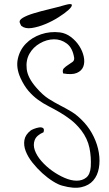

<svg xmlns="http://www.w3.org/2000/svg" viewBox="-20 -914 532 937"><path d="M284.2 -7.8Q264.6 -12.7 238.3 -29.3Q211.9 -45.9 186 -69.3Q160.2 -92.8 138.2 -120.6Q116.2 -148.4 105.5 -176.3Q94.7 -204.1 99.1 -230.5Q103.5 -256.8 129.9 -277.3Q133.8 -280.3 146 -285.2Q158.2 -290 170.4 -292Q182.6 -293.9 189.9 -289.1Q197.3 -284.2 192.4 -268.6Q158.2 -253.9 149.4 -230.5Q140.6 -207 149.9 -180.7Q159.2 -154.3 182.1 -127.9Q205.1 -101.6 234.4 -80.6Q263.7 -59.6 295.4 -45.9Q327.1 -32.2 354.5 -32.2Q381.8 -32.2 400.9 -47.4Q419.9 -62.5 422.9 -99.6Q425.8 -147.5 416.5 -192.4Q407.2 -237.3 377 -277.3Q351.6 -309.6 324.7 -330.1Q297.9 -350.6 271 -366.2Q244.1 -381.8 217.3 -395.5Q190.4 -409.2 165.5 -427.2Q140.6 -445.3 119.1 -470.2Q97.7 -495.1 80.1 -533.2Q57.6 -583 66.9 -626.5Q76.2 -669.9 106 -700.7Q135.7 -731.4 180.2 -746.6Q224.6 -761.7 272.5 -755.9Q301.8 -752 326.2 -733.4Q350.6 -714.8 366.7 -689.9Q382.8 -665 388.7 -637.7Q394.5 -610.4 386.7 -589.4Q378.9 -568.4 355 -558.1Q331.1 -547.9 288.1 -555.7Q283.2 -572.3 292 -581.1Q300.8 -589.8 312.5 -597.2Q324.2 -604.5 334 -611.8Q343.8 -619.1 341.8 -632.8Q334 -680.7 305.7 -701.7Q277.3 -722.7 242.7 -722.2Q208 -721.7 174.8 -702.6Q141.6 -683.6 123.5 -651.4Q105.5 -619.1 110.4 -576.7Q115.2 -534.2 157.2 -486.3Q188.5 -450.2 216.8 -432.1Q245.1 -414.1 272.9 -399.9Q300.8 -385.7 330.1 -368.2Q359.4 -350.6 391.6 -315.4Q418.9 -285.2 437.5 -246.6Q456.1 -208 462.4 -168.5Q468.8 -128.9 462.4 -93.3Q456.1 -57.6 435.1 -33.2Q414.1 -8.8 377 -0.5Q339.8 7.8 284.2 -7.8ZM85 -787.1Q83 -788.1 80.6 -793.9Q78.1 -799.8 77.1 -801.8Q71.3 -815.4 91.3 -827.1Q111.3 -838.9 145 -849.1Q178.7 -859.4 219.7 -869.1Q260.7 -878.9 297.9 -889.6Q329.1 -898.4 330.6 -890.1Q332 -881.8 314.5 -865.7Q296.9 -849.6 266.1 -830.1Q235.4 -810.5 201.2 -796.4Q167 -782.2 135.3 -777.3Q103.5 -772.5 85 -787.1Z"/></svg>

Font: Give You Glory
Style: Regular
Weight: 400
Designer: Kimberly Geswein
Foundry: Kimberly Geswein
Version: Version 1.002